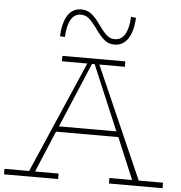

<svg xmlns="http://www.w3.org/2000/svg" viewBox="-69 -1012 1010 1070"><g transform="rotate(5 436.5 -476.5)"><path d="M342.8 -923.8Q272 -923.8 264.2 -792L236.8 -793.9Q240.7 -870.6 267.3 -911.9Q293.9 -953.1 342.8 -953.1Q375.5 -953.1 400.1 -933.6Q424.8 -914.1 453.1 -873Q480.5 -835 499 -819.6Q517.6 -804.2 542 -804.2Q615.2 -804.2 622.1 -936L649.9 -933.1Q646 -856.9 618.4 -815.4Q590.8 -773.9 542 -773.9Q510.3 -773.9 486.8 -793.2Q463.4 -812.5 434.1 -854Q406.2 -892.6 387.5 -908.2Q368.7 -923.8 342.8 -923.8ZM744.1 -30.8H879.9V0H580.1V-30.8H707L609.9 -262.2H261.2L164.1 -30.8H295.9V0H-6.8V-30.8H130.9L401.9 -655.8H259.8V-686H611.8V-655.8H469.2ZM274.9 -293H596.2L442.9 -655.8H428.2Z"/></g></svg>

Font: BioRhyme ExtraLight
Style: Regular
Weight: 275
Designer: Aoife Mooney
Foundry: Aoife Mooney Type
Version: Version 1.500;PS 001.500;hotconv 1.0.88;makeotf.lib2.5.64775